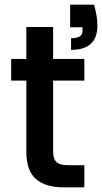

<svg xmlns="http://www.w3.org/2000/svg" viewBox="-20 -804 438 824"><path d="M384 -784Q392 -752 395 -733.5Q398 -715 398 -694Q398 -590 285 -590V-640Q310 -640 322 -647.5Q334 -655 334 -672V-687H281V-784ZM208 -551H342V-458H208V-153Q208 -122 222.5 -108.5Q237 -95 272 -95H342V0H252Q175 0 134 -36Q93 -72 93 -153V-458H28V-551H93V-688H208Z"/></svg>

Font: Poppins-Tabular Medium
Style: Regular
Weight: 500
Designer: Ninad Kale (Devanagari), Jonny Pinhorn (Latin)
Foundry: Indian Type Foundry
Version: Version 4.004